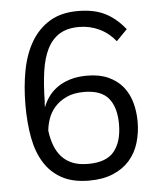

<svg xmlns="http://www.w3.org/2000/svg" viewBox="-50 -704 631 757"><g transform="rotate(-5 265.5 -325.0)"><path d="M483 -205Q483 -161 471 -121.5Q459 -82 433.5 -53Q408 -24 368 -7Q328 10 273 10Q208 10 164.5 -14Q121 -38 95 -80.5Q69 -123 58.5 -181Q48 -239 48 -307Q48 -382 60.5 -446.5Q73 -511 101.5 -558.5Q130 -606 175 -633Q220 -660 286 -660Q349 -660 392.5 -638.5Q436 -617 472 -572L429 -528Q403 -561 365.5 -579Q328 -597 285 -597Q238 -597 207.5 -578Q177 -559 159 -523Q141 -487 133.5 -434.5Q126 -382 125 -314Q124 -312 124 -303.5Q124 -295 124 -293Q131 -313 145 -333Q159 -353 180 -368.5Q201 -384 231 -393.5Q261 -403 300 -403Q349 -403 384 -387Q419 -371 441 -344Q463 -317 473 -281Q483 -245 483 -205ZM409 -202Q409 -268 379.5 -304Q350 -340 282 -340Q241 -340 212.5 -326.5Q184 -313 166 -292.5Q148 -272 139.5 -247.5Q131 -223 129 -200Q133 -168 143 -141.5Q153 -115 170 -96Q187 -77 212.5 -66.5Q238 -56 275 -56Q347 -56 378 -94.5Q409 -133 409 -202Z"/></g></svg>

Font: Zilla Slab Regular
Style: Regular
Weight: 400
Designer: Typotheque.com
Foundry: Typotheque type foundry
Version: Version 1.0; 2017